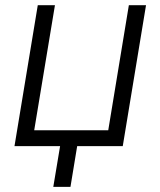

<svg xmlns="http://www.w3.org/2000/svg" viewBox="-20 -561 616 737"><path d="M35.6 0 125 -541H190.9L111.3 -61H395.5L474.6 -541H540.5L451.2 0ZM184.6 156.2 214.8 -24.9H280.3L250.5 156.2Z"/></svg>

Font: Inter 17pt Light
Style: Italic
Weight: 300
Italic angle: -9.3988°
Version: Version 4.001;git-66647c0bb